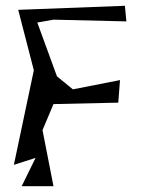

<svg xmlns="http://www.w3.org/2000/svg" viewBox="-20 -644 486 664"><path d="M28 -74 103 -98 55 0H165L127 -194L165 -284L389 -289L395 -367L232 -335L177 -380L109 -566L165 -576L417 -570L412 -624L43 -610L97 -401Z"/></svg>

Font: Corrode
Style: Regular
Weight: 400
Designer: Mew Too
Version: Version 0.532